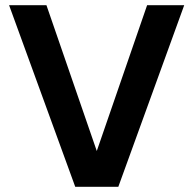

<svg xmlns="http://www.w3.org/2000/svg" viewBox="-20 -720 745 740"><path d="M270 0 15 -700H159L353 -138L547 -700H690L436 0Z"/></svg>

Font: DM Sans 18pt
Style: Bold
Weight: 700
Designer: Colophon Foundry, Jonny Pinhorn
Foundry: Colophon Foundry
Version: Version 4.004;gftools[0.9.30]